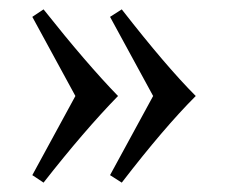

<svg xmlns="http://www.w3.org/2000/svg" viewBox="-20 -427 487 410"><path d="M49 -391 73 -407Q165 -291 232 -222Q159 -147 73 -37L49 -53L141 -222ZM215 -391 240 -407Q335 -285 398 -222Q330 -154 240 -37L215 -53L307 -222Z"/></svg>

Font: Shafarik
Style: Regular
Weight: 400
Version: Version 1.001; ttfautohint (v1.8.4.7-5d5b)